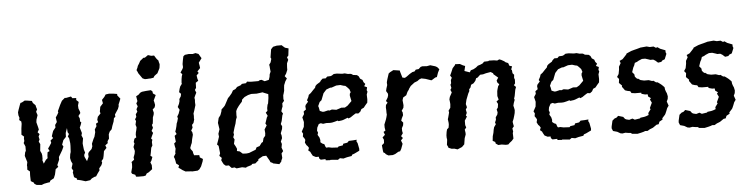

<svg xmlns="http://www.w3.org/2000/svg" viewBox="-45 -937 4570 1167"><g transform="rotate(-5 2240.0 -354.0)"><path d="M352 -323 342 -294 341 -270 324 -252 314 -225 321 -213 311 -191 288 -152V-136L274 -104L279 -93L262 -80L255 -48L246 -26L224 -14L219 -4L209 -3L184 2L169 8L138 5L125 -3L123 -10L105 -21L104 -50V-59L105 -80L90 -92L91 -111L90 -118L94 -138L82 -177L86 -198L91 -207V-234L82 -255L87 -267L86 -283L88 -294L73 -307L76 -345L80 -373L79 -387L67 -397L70 -410L65 -426L64 -444L69 -460L73 -471L79 -488L84 -500L93 -502L111 -512L128 -510L140 -508L154 -506L159 -493L174 -478L176 -468L181 -452L174 -438L181 -417L172 -390L170 -374L178 -343L181 -329L172 -313L183 -301L176 -287L180 -268L174 -256L182 -240L178 -199L186 -182L188 -170V-148L186 -142L193 -120L208 -142L219 -151V-165L222 -187L235 -193L227 -209L237 -223L249 -242L246 -256L263 -270L256 -281L263 -302L267 -313L283 -333L282 -348L294 -365L290 -393L300 -408L308 -422L306 -430L313 -445L323 -467L336 -491L355 -507L362 -506L393 -512L401 -501L424 -500L423 -488L437 -475L431 -454L432 -435L439 -417L441 -407L428 -390L435 -374V-356L442 -350L437 -335L430 -319L440 -285L436 -271L444 -252L439 -222L440 -211L443 -184L449 -165L442 -151L443 -140L456 -112L468 -138L467 -156L472 -166L490 -183L496 -199L495 -215L507 -243L514 -256L521 -283L520 -300L532 -319L530 -334L544 -342L540 -357L545 -375L563 -394L560 -405L565 -434L583 -454L579 -475L595 -492L604 -506L625 -509L650 -507L674 -503V-494L691 -473L685 -457L677 -438V-428L671 -412L650 -380L651 -365L642 -359L638 -338L628 -312L622 -292L609 -279L602 -263L601 -237L591 -222V-210L575 -198L581 -182L564 -164L559 -134L555 -118L544 -105L547 -95L541 -80L526 -62L527 -50L514 -32L503 -15L493 -13L476 -5L465 5L437 9L411 1L403 -1L385 -5L386 -12L369 -22L364 -52L368 -61L359 -78L367 -104L359 -121L355 -140L358 -163L362 -176L364 -213V-229L360 -259L353 -272L361 -286L354 -297Z M759 9 745 8 741 -4 722 -12 718 -21 726 -51 727 -73 725 -83 742 -96 740 -110 748 -131 751 -148 745 -173 753 -194 749 -203 755 -223 767 -230 765 -245 767 -260 771 -275 774 -291 769 -307 774 -329 769 -340 778 -354 776 -370 787 -385 783 -400 792 -417 785 -435 793 -449 788 -479 803 -487 814 -498 825 -503 850 -506 880 -508 889 -500 891 -487 907 -476 892 -444 895 -433 898 -416 894 -402 881 -390 886 -370 884 -358 878 -342 876 -320 874 -305 868 -297 873 -279 863 -261 871 -248 863 -231 856 -215 863 -207 859 -194 860 -172 852 -159 847 -130 843 -111 854 -103 846 -81 839 -71 846 -54V-29L824 -12L811 -6L804 6L791 9ZM850 -578 836 -584 829 -594 820 -607 813 -617 810 -625 804 -637 811 -652 814 -662 823 -676 831 -691 841 -699 852 -708H861L874 -717L881 -722L891 -719L900 -716H918L926 -703L932 -694L942 -683L943 -675L947 -661L946 -651L944 -637L937 -623L929 -607L918 -599L909 -592L903 -582L884 -579H875L863 -578Z M1055 3H1048L1030 -7L1018 -16L1006 -24L1011 -38L994 -51L993 -60L989 -80L984 -92L996 -112L995 -120L999 -141L996 -154L993 -173L1004 -182L1000 -219L1013 -229L1006 -244L1011 -258L1016 -277L1019 -293L1023 -302L1029 -323L1026 -334L1036 -351L1039 -360L1044 -374L1034 -392L1043 -410L1048 -427V-439L1058 -455L1061 -470L1050 -481L1055 -501L1060 -515L1071 -530L1070 -538L1072 -559L1075 -576L1079 -588L1069 -599L1083 -620L1087 -630L1086 -649L1090 -673L1095 -696L1105 -704L1129 -707L1153 -705L1170 -709L1188 -702L1199 -683L1204 -675L1185 -649L1188 -632L1190 -616L1172 -597L1179 -587L1165 -573L1168 -553L1172 -540L1156 -529L1155 -498L1147 -486L1154 -469L1145 -451L1140 -439L1142 -426L1141 -412L1142 -394L1132 -361L1126 -344L1127 -329L1126 -315L1127 -308L1121 -287L1111 -276L1113 -259L1103 -242L1109 -231L1111 -216L1104 -189L1100 -167L1095 -156L1088 -137L1091 -129L1101 -116L1104 -101L1108 -91L1139 -89L1141 -75L1159 -64L1156 -50L1144 -20L1132 -3L1121 4L1086 6L1084 5Z M1358 11 1346 4 1329 6 1320 -3 1313 -11H1294L1282 -21L1275 -34L1269 -47L1274 -60L1260 -74L1266 -89L1263 -117L1261 -135L1252 -144L1260 -166L1263 -175L1268 -190L1266 -208L1275 -235L1270 -268L1269 -274L1276 -304L1288 -320L1296 -342L1298 -354L1313 -368L1320 -376L1327 -389L1335 -404L1343 -419L1353 -429L1368 -447L1377 -463L1393 -470L1404 -482L1426 -490L1435 -498L1460 -500L1467 -509L1480 -507L1493 -506H1536L1545 -511L1556 -512L1574 -502L1600 -508L1606 -526L1608 -541L1615 -557L1613 -575L1612 -590L1610 -599L1620 -613L1626 -634L1622 -643L1628 -680L1630 -692L1643 -706L1666 -711H1696L1702 -705L1715 -694L1736 -688L1734 -671L1731 -645L1722 -635L1728 -619L1719 -599L1718 -588L1717 -572V-559L1708 -537L1698 -522L1710 -507L1699 -490L1693 -475L1690 -468L1688 -451L1687 -434L1682 -416L1679 -407L1678 -384L1681 -373L1669 -359V-339L1665 -330L1659 -311L1668 -296L1663 -286L1656 -252L1649 -234L1656 -220L1654 -204L1644 -178L1648 -164L1649 -148L1640 -128L1645 -113L1641 -91L1649 -69L1638 -56L1640 -28L1632 -10L1633 -8L1619 8L1581 0L1579 -3L1566 -9L1562 -19L1544 -50L1523 -49L1494 -33L1495 -27L1474 -9L1455 -8L1449 -1L1419 8L1416 12L1392 7ZM1426 -74 1442 -76 1483 -92 1490 -106 1509 -112 1523 -131 1531 -135 1537 -158 1548 -171 1550 -187 1548 -210 1563 -234 1556 -245 1568 -281 1574 -291 1564 -311 1575 -321V-338L1579 -358L1583 -366L1588 -399L1589 -422L1564 -432L1555 -436L1542 -434L1519 -431L1486 -432L1466 -427L1444 -417L1428 -403L1425 -390L1414 -378L1404 -366L1392 -349L1386 -336L1385 -310L1386 -299L1380 -284L1375 -261L1367 -238L1358 -207L1360 -195L1354 -179L1361 -165L1355 -139L1365 -121L1371 -107L1369 -94L1386 -90L1403 -75Z M1902 9 1901 2 1872 3 1863 -6 1862 -16H1844L1826 -25L1817 -41L1813 -50L1801 -60L1807 -75L1800 -86L1793 -93L1785 -109L1789 -125L1785 -134L1776 -147L1779 -164L1772 -177L1787 -205L1790 -234L1783 -263L1795 -282L1794 -298L1809 -309L1807 -328L1810 -337L1826 -355L1820 -364L1830 -383L1834 -396L1847 -406L1862 -422L1876 -436L1879 -446L1888 -455L1909 -468L1914 -476L1926 -487H1945L1955 -497L1976 -498L1984 -501L1996 -509L2015 -510L2047 -506L2063 -507L2081 -502L2099 -501L2104 -499L2113 -493L2136 -490L2146 -482L2153 -467L2167 -458L2172 -444L2182 -432L2174 -419L2191 -411L2187 -394L2191 -384L2185 -367L2186 -338L2184 -318L2171 -303L2160 -289L2145 -282L2137 -267L2124 -257L2108 -259L2092 -249L2076 -238L2062 -232L2057 -237L2032 -227L2022 -224L2000 -221L1995 -225L1978 -220L1961 -216L1948 -215L1925 -216L1905 -213L1892 -218L1879 -214L1868 -193L1865 -175L1870 -162L1866 -149L1876 -132L1880 -116L1879 -103L1890 -94L1902 -89L1908 -72L1912 -67L1926 -68L1945 -64L1982 -62L1987 -68L2013 -72L2017 -82L2042 -86L2052 -96L2077 -97L2100 -99L2098 -89L2104 -78L2111 -42L2110 -31L2079 -16L2065 -11L2061 -3L2032 2L2010 8L1989 4L1976 13L1969 12L1931 9L1928 11ZM1909 -286H1918L1943 -292L1951 -290L1966 -295L1993 -291L2009 -296L2024 -301L2046 -300L2063 -310L2072 -319L2089 -336L2082 -369L2083 -381L2089 -390L2083 -408L2070 -422L2060 -431L2049 -433L2030 -439L2005 -438L1976 -428H1967L1943 -419L1933 -408L1924 -398L1917 -380L1908 -357L1896 -347L1885 -323L1888 -314L1892 -293Z M2284 13 2269 4 2264 -3 2255 -8 2253 -20 2250 -52 2264 -64 2265 -85 2258 -99 2274 -114 2267 -132 2279 -139 2276 -158V-176L2282 -191L2288 -206L2292 -219L2296 -235L2295 -246V-263L2294 -279L2296 -294L2307 -307L2298 -318L2310 -338L2314 -351V-361L2304 -378L2307 -392L2314 -414L2313 -428L2314 -434L2318 -449L2329 -483L2338 -490L2359 -501L2386 -497L2398 -495L2399 -488L2410 -451L2425 -448L2437 -455L2456 -469L2473 -479L2487 -482L2495 -492L2513 -494L2526 -506L2537 -509L2563 -507L2585 -511L2615 -502L2626 -496L2638 -482L2628 -462L2619 -436L2609 -434L2590 -422L2584 -419L2549 -431L2524 -436L2511 -431L2499 -422L2479 -414L2473 -409L2456 -396L2444 -379L2442 -374L2433 -362L2424 -342L2404 -330L2399 -314L2402 -283L2400 -268L2388 -250L2393 -241L2394 -223L2385 -205L2380 -191L2391 -178L2389 -162L2380 -145V-128L2383 -114L2371 -97L2381 -85L2368 -71L2376 -50L2365 -20L2357 -6L2346 -4L2326 8L2311 13Z M2719 -481 2735 -499 2736 -504 2765 -503 2783 -493 2796 -488 2789 -458 2821 -447 2828 -459 2845 -464 2861 -473 2873 -483 2889 -488 2903 -494 2913 -504 2939 -505 2943 -508 2974 -507 2993 -504 3006 -510 3017 -506 3035 -496 3043 -489 3058 -483 3064 -466 3080 -461 3073 -443 3077 -438 3079 -419 3088 -409 3086 -390 3090 -379 3089 -356 3081 -346 3093 -334 3087 -318 3080 -280 3075 -264 3078 -257 3071 -238 3067 -222 3070 -210 3073 -195 3071 -177 3067 -162 3061 -142 3054 -125 3056 -112 3059 -97 3049 -85 3052 -65 3049 -57 3050 -23 3039 -10 3025 1 3016 10 3001 11 2976 7 2955 8 2940 -2 2938 -12 2923 -20 2926 -48 2932 -69 2935 -87 2939 -102 2951 -119 2947 -130 2954 -146V-161L2965 -177L2968 -190L2964 -208L2972 -219L2975 -241L2967 -256L2981 -267L2975 -289L2977 -319L2980 -331L2985 -348L2993 -359L2982 -371L2979 -383L2990 -400L2962 -424V-429L2947 -438L2918 -433L2900 -428L2882 -427L2865 -411L2856 -408L2850 -393L2838 -379L2822 -371L2817 -355L2808 -345V-334L2800 -319L2786 -283L2782 -266L2780 -257L2785 -237L2777 -224L2781 -203L2774 -188L2780 -181L2765 -157V-150V-130L2770 -115L2760 -103L2763 -83V-73L2755 -51L2750 -20L2749 -14L2734 1L2727 4L2706 13L2687 7L2670 6L2651 -2V-6L2644 -20L2648 -51L2646 -64V-78L2649 -99L2653 -114L2663 -123L2666 -141V-152L2663 -175L2666 -184L2671 -203L2674 -215L2672 -226L2684 -243L2686 -265L2685 -277L2683 -294L2687 -309L2693 -320L2701 -335L2694 -351L2701 -362L2697 -382L2702 -391V-410L2709 -424L2700 -438L2708 -455Z M3316 9 3315 2 3286 3 3277 -6 3276 -16H3258L3240 -25L3231 -41L3227 -50L3215 -60L3221 -75L3214 -86L3207 -93L3199 -109L3203 -125L3199 -134L3190 -147L3193 -164L3186 -177L3201 -205L3204 -234L3197 -263L3209 -282L3208 -298L3223 -309L3221 -328L3224 -337L3240 -355L3234 -364L3244 -383L3248 -396L3261 -406L3276 -422L3290 -436L3293 -446L3302 -455L3323 -468L3328 -476L3340 -487H3359L3369 -497L3390 -498L3398 -501L3410 -509L3429 -510L3461 -506L3477 -507L3495 -502L3513 -501L3518 -499L3527 -493L3550 -490L3560 -482L3567 -467L3581 -458L3586 -444L3596 -432L3588 -419L3605 -411L3601 -394L3605 -384L3599 -367L3600 -338L3598 -318L3585 -303L3574 -289L3559 -282L3551 -267L3538 -257L3522 -259L3506 -249L3490 -238L3476 -232L3471 -237L3446 -227L3436 -224L3414 -221L3409 -225L3392 -220L3375 -216L3362 -215L3339 -216L3319 -213L3306 -218L3293 -214L3282 -193L3279 -175L3284 -162L3280 -149L3290 -132L3294 -116L3293 -103L3304 -94L3316 -89L3322 -72L3326 -67L3340 -68L3359 -64L3396 -62L3401 -68L3427 -72L3431 -82L3456 -86L3466 -96L3491 -97L3514 -99L3512 -89L3518 -78L3525 -42L3524 -31L3493 -16L3479 -11L3475 -3L3446 2L3424 8L3403 4L3390 13L3383 12L3345 9L3342 11ZM3323 -286H3332L3357 -292L3365 -290L3380 -295L3407 -291L3423 -296L3438 -301L3460 -300L3477 -310L3486 -319L3503 -336L3496 -369L3497 -381L3503 -390L3497 -408L3484 -422L3474 -431L3463 -433L3444 -439L3419 -438L3390 -428H3381L3357 -419L3347 -408L3338 -398L3331 -380L3322 -357L3310 -347L3299 -323L3302 -314L3306 -293Z M3701 2 3682 -9 3657 -16 3650 -33 3651 -44 3659 -79 3673 -91 3685 -95 3696 -105 3726 -96 3736 -83 3744 -79 3761 -75 3781 -81 3795 -73 3827 -78 3830 -82 3853 -85 3865 -88 3881 -94 3880 -106 3896 -128 3892 -135 3907 -167 3897 -187 3904 -195 3888 -206 3886 -220H3871L3849 -226L3848 -233H3811L3789 -236L3782 -248L3766 -251L3751 -256L3741 -270L3734 -279L3736 -286L3718 -304L3720 -319L3721 -328L3710 -341L3721 -358L3726 -385L3727 -402L3739 -423L3734 -437L3753 -446L3768 -462L3778 -473L3780 -478L3796 -485L3810 -491L3828 -496L3844 -500L3869 -507H3872L3905 -510L3924 -505L3947 -506L3961 -497L3970 -500L3986 -489L4017 -477V-465L4021 -455L4008 -423L3993 -417L3986 -409L3966 -406L3950 -420L3938 -427H3919L3915 -429L3890 -437H3870L3849 -428L3839 -422L3825 -417L3820 -402L3813 -389L3804 -362L3816 -348L3818 -333L3831 -319L3836 -320L3850 -310L3872 -305H3900L3920 -298L3928 -299L3943 -288L3953 -287L3967 -277L3977 -269L3992 -254L3994 -239L3998 -227L4003 -216L4007 -197L4005 -181L3998 -166L4007 -140L3997 -126L3990 -108L3983 -92L3980 -87L3962 -67L3963 -59L3943 -48L3937 -33L3924 -31L3901 -15L3894 -12L3881 -7L3866 2L3852 1L3842 5L3827 9L3804 14L3771 11L3763 5L3750 4L3731 1L3713 4Z M4110 2 4091 -9 4066 -16 4059 -33 4060 -44 4068 -79 4082 -91 4094 -95 4105 -105 4135 -96 4145 -83 4153 -79 4170 -75 4190 -81 4204 -73 4236 -78 4239 -82 4262 -85 4274 -88 4290 -94 4289 -106 4305 -128 4301 -135 4316 -167 4306 -187 4313 -195 4297 -206 4295 -220H4280L4258 -226L4257 -233H4220L4198 -236L4191 -248L4175 -251L4160 -256L4150 -270L4143 -279L4145 -286L4127 -304L4129 -319L4130 -328L4119 -341L4130 -358L4135 -385L4136 -402L4148 -423L4143 -437L4162 -446L4177 -462L4187 -473L4189 -478L4205 -485L4219 -491L4237 -496L4253 -500L4278 -507H4281L4314 -510L4333 -505L4356 -506L4370 -497L4379 -500L4395 -489L4426 -477V-465L4430 -455L4417 -423L4402 -417L4395 -409L4375 -406L4359 -420L4347 -427H4328L4324 -429L4299 -437H4279L4258 -428L4248 -422L4234 -417L4229 -402L4222 -389L4213 -362L4225 -348L4227 -333L4240 -319L4245 -320L4259 -310L4281 -305H4309L4329 -298L4337 -299L4352 -288L4362 -287L4376 -277L4386 -269L4401 -254L4403 -239L4407 -227L4412 -216L4416 -197L4414 -181L4407 -166L4416 -140L4406 -126L4399 -108L4392 -92L4389 -87L4371 -67L4372 -59L4352 -48L4346 -33L4333 -31L4310 -15L4303 -12L4290 -7L4275 2L4261 1L4251 5L4236 9L4213 14L4180 11L4172 5L4159 4L4140 1L4122 4Z"/></g></svg>

Font: Winky Rough
Style: Italic
Weight: 400
Italic angle: -8.97852°
Designer: Simon Atzbach
Foundry: typofactur
Version: Version 1.206